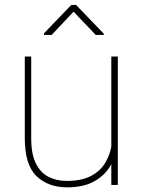

<svg xmlns="http://www.w3.org/2000/svg" viewBox="-20 -761 587 790"><path d="M438 0V-85.4Q414.6 -41.5 369.6 -15.9Q324.7 9.8 255.9 9.8Q178.2 9.8 130.1 -36.4Q82 -82.5 82 -192.9V-528.3H108.4V-191.9Q108.4 -127.4 127.4 -88.9Q146.5 -50.3 179.7 -33.4Q212.9 -16.6 254.9 -16.6Q313.5 -16.6 351.6 -35.6Q389.6 -54.7 410.2 -86.7Q430.7 -118.7 438 -156.7V-528.3H464.8V0ZM293 -740.7 407.2 -622.1V-617.2H374L282.7 -712.9L192.4 -617.2H161.1V-624L273.4 -740.7Z"/></svg>

Font: Vazirmatn RD UI Thin
Style: Regular
Weight: 100
Designer: Saber Rastikerdar
Foundry: Saber Rastikerdar
Version: Version 33.003